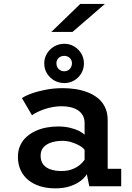

<svg xmlns="http://www.w3.org/2000/svg" viewBox="-20 -972 690 1002"><path d="M268 11Q226 11 190.5 0.2Q155 -10.5 128.8 -31.5Q102.5 -52.5 88 -83.2Q73.5 -114 73.5 -154Q73.5 -187.5 85.8 -213.5Q98 -239.5 119 -258.2Q140 -277 166.8 -289Q193.5 -301 223.2 -306.5Q253 -312 282.5 -312Q317 -312 345.2 -305.2Q373.5 -298.5 393.2 -288.2Q413 -278 421.5 -268.5V-329.5Q421.5 -353.5 411.8 -370.2Q402 -387 385.2 -397.5Q368.5 -408 346.8 -412.8Q325 -417.5 301.5 -417.5Q276.5 -417.5 253.2 -413Q230 -408.5 210 -401.5Q190 -394.5 173.8 -386.5Q157.5 -378.5 147 -370.5L94.5 -460Q112.5 -472.5 145.2 -484.2Q178 -496 220 -504Q262 -512 308.5 -512Q341 -512 374 -507Q407 -502 437 -490.5Q467 -479 490.8 -459.8Q514.5 -440.5 528.2 -412.2Q542 -384 542 -344.5V-91H612.5V0H446L433 -63Q424.5 -47 403 -29.8Q381.5 -12.5 347.8 -0.8Q314 11 268 11ZM301 -79.5Q333.5 -79.5 358 -89.2Q382.5 -99 398.5 -113Q414.5 -127 421.5 -138.5V-189.5Q414 -201 395.5 -211.8Q377 -222.5 353.2 -229.8Q329.5 -237 304.5 -237Q277 -237 251 -229.5Q225 -222 208.5 -205Q192 -188 192 -159.5Q192 -131 205.8 -113.5Q219.5 -96 244.2 -87.8Q269 -79.5 301 -79.5ZM316 -538.5Q287 -538.5 263.2 -552Q239.5 -565.5 225.2 -588.8Q211 -612 211 -641.5Q211 -669.5 225.2 -692.8Q239.5 -716 263.2 -729.8Q287 -743.5 316 -743.5Q343.5 -743.5 366.8 -729.8Q390 -716 404 -692.8Q418 -669.5 418 -641.5Q418 -612 404 -588.8Q390 -565.5 366.8 -552Q343.5 -538.5 316 -538.5ZM316 -600Q332 -600 343.8 -611.8Q355.5 -623.5 355.5 -642.5Q355.5 -658.5 343.8 -669.5Q332 -680.5 316 -680.5Q297.5 -680.5 286 -669.5Q274.5 -658.5 274.5 -642.5Q274.5 -623.5 286 -611.8Q297.5 -600 316 -600ZM358.5 -805.5H248L399 -951.5H527.5Z"/></svg>

Font: Trispace Thin Medium
Style: Regular
Weight: 500
Version: Version 1.210